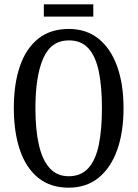

<svg xmlns="http://www.w3.org/2000/svg" viewBox="-20 -859 637 889"><path d="M298 10Q213 10 156.5 -36Q100 -82 72 -165Q44 -248 44 -359Q44 -470 72 -552Q100 -634 156.5 -679.5Q213 -725 299 -725Q380 -725 436.5 -679.5Q493 -634 522.5 -551.5Q552 -469 552 -358Q552 -247 522.5 -164.5Q493 -82 436.5 -36Q380 10 298 10ZM298 -43Q355 -43 389 -80.5Q423 -118 437.5 -188.5Q452 -259 452 -358Q452 -458 437.5 -528Q423 -598 389.5 -635Q356 -672 299 -672Q217 -672 180.5 -589.5Q144 -507 144 -358Q144 -259 160 -188.5Q176 -118 210 -80.5Q244 -43 298 -43ZM183 -782V-839H412V-782Z"/></svg>

Font: Noto Serif Khmer ExtraCondensed
Style: Regular
Weight: 400
Width: 2
Designer: Danh Hong and the Monotype Design Team
Foundry: Monotype Imaging Inc.
Version: Version 2.004